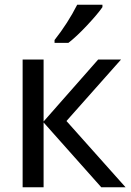

<svg xmlns="http://www.w3.org/2000/svg" viewBox="-20 -786 549 806"><path d="M410 -766V-756Q390 -727 345.5 -679.5Q301 -632 267 -606H209V-618Q265 -689 304 -766ZM392 -536H488L259 -278L507 0H405L163 -272V0H75V-536H163V-276Z"/></svg>

Font: Advent Sans Logo
Style: Regular
Weight: 400
Designer: Types & Symbols
Foundry: Types & Symbols
Version: Version 1.002